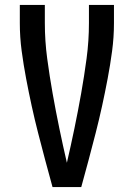

<svg xmlns="http://www.w3.org/2000/svg" viewBox="-20 -755 540 775"><path d="M192 0Q177 -54 162.5 -108.5Q148 -163 134 -217.5Q120 -272 108 -327Q96 -382 85.5 -437.5Q75 -493 67.5 -549Q60 -605 60 -662V-735H161V-662Q161 -590 170.5 -519Q180 -448 192.5 -377.5Q205 -307 219.5 -237Q234 -167 250 -98Q266 -167 280.5 -237Q295 -307 307.5 -377.5Q320 -448 329.5 -519Q339 -590 339 -662V-735H440V-662Q440 -605 432.5 -549Q425 -493 414.5 -437.5Q404 -382 392 -327Q380 -272 366 -217.5Q352 -163 337.5 -108.5Q323 -54 308 0Z"/></svg>

Font: iosevka_custom_sans_ss08 SmBd
Style: Regular
Weight: 600
Designer: Belleve Invis
Foundry: Belleve Invis
Version: Version 10.3.0; ttfautohint (v1.8.3)